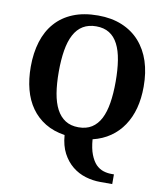

<svg xmlns="http://www.w3.org/2000/svg" viewBox="-101 -809 989 1133"><g transform="rotate(10 393.5 -242.5)"><path d="M731.9 -357.9Q731.9 -215.8 669.4 -123Q638.7 -77.1 593.3 -45.7Q547.9 -14.2 488.8 0Q493.2 55.2 507.1 90.6Q521 126 540.5 146.5Q560.5 166.5 584.2 174.3Q607.9 182.1 632.8 182.1H648.9V240.2H577.1Q532.2 240.2 488.5 227.1Q444.8 213.9 409.7 185.5Q374 156.7 350.3 112.1Q326.7 67.4 321.8 3.9Q254.4 -6.3 204.3 -36.9Q154.3 -67.4 121.1 -114.3Q87.9 -161.1 71.5 -223.1Q55.2 -285.2 55.2 -358.9Q55.2 -441.9 76.2 -509.5Q97.2 -577.1 139.6 -625Q181.6 -672.9 245.4 -699Q309.1 -725.1 395 -725.1Q476.1 -725.1 538.8 -699Q601.6 -672.9 644.5 -625Q731.9 -526.4 731.9 -357.9ZM223.1 -357.9Q223.1 -286.1 232.4 -230.2Q241.7 -174.3 262.2 -135.3Q282.7 -96.7 315.2 -75.9Q347.7 -55.2 394 -55.2Q440.9 -55.2 473.4 -75.9Q505.9 -96.7 525.9 -135.3Q545.9 -174.3 554.9 -230.2Q564 -286.1 564 -357.9Q564 -429.7 554.9 -486.1Q545.9 -542.5 525.9 -581.1Q505.9 -620.1 473.6 -640.1Q441.4 -660.2 395 -660.2Q304.2 -660.2 262.2 -581.1Q241.7 -542.5 232.4 -486.1Q223.1 -429.7 223.1 -357.9Z"/></g></svg>

Font: Koh Santepheap
Style: Bold
Weight: 700
Designer: Danh Hong
Version: Version 2.002; ttfautohint (v1.8.3)